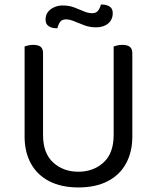

<svg xmlns="http://www.w3.org/2000/svg" viewBox="-20 -810 689 843"><path d="M324 13Q249 13 196 -14.5Q143 -42 115.5 -92.5Q88 -143 88 -210V-292H169V-217Q169 -137 213.5 -96.5Q258 -56 324 -56Q390 -56 434.5 -96.5Q479 -137 479 -217V-292H561V-210Q561 -143 533.5 -92.5Q506 -42 453 -14.5Q400 13 324 13ZM169 -251H88V-606Q93 -608 103.5 -610.5Q114 -613 126 -613Q148 -613 158.5 -604.5Q169 -596 169 -576ZM561 -251H479V-606Q484 -608 494.5 -610.5Q505 -613 517 -613Q539 -613 550 -604.5Q561 -596 561 -576ZM255 -786Q283 -786 305.5 -777.5Q328 -769 347.5 -760.5Q367 -752 384 -752Q402 -752 410.5 -763Q419 -774 423 -790H429Q447 -790 461 -781.5Q475 -773 475 -752Q475 -724 455 -707Q435 -690 402 -690Q374 -690 350 -699Q326 -708 306 -716.5Q286 -725 270 -725Q252 -725 244 -714Q236 -703 232 -686H226Q208 -686 194 -695Q180 -704 180 -724Q180 -744 190.5 -757.5Q201 -771 218.5 -778.5Q236 -786 255 -786Z"/></svg>

Font: Baloo Bhaina 2
Style: Regular
Weight: 400
Designer: Yesha Goshar, Manish Minz, Shuchita Grover and Ek Type
Foundry: Ek Type
Version: Version 1.700